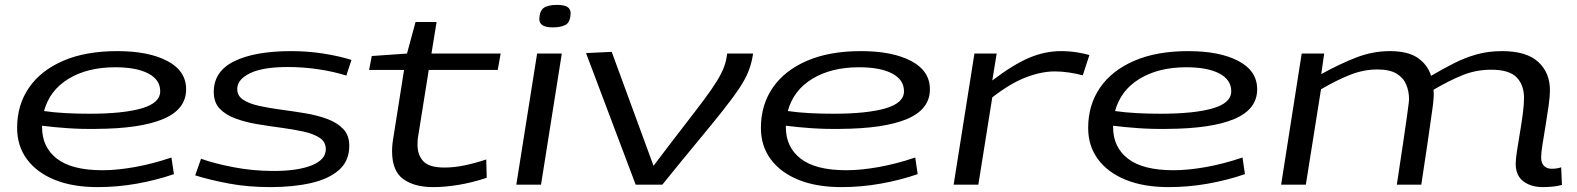

<svg xmlns="http://www.w3.org/2000/svg" viewBox="-20 -755 6448 785"><path d="M691 -43Q618 -18 539 -4Q460 10 379 10Q278 10 204.5 -19.5Q131 -49 90.5 -103.5Q50 -158 50 -232Q50 -326 98.5 -396.5Q147 -467 238.5 -506.5Q330 -546 459 -546Q588 -546 664.5 -505.5Q741 -465 741 -390Q741 -308 647.5 -268.5Q554 -229 373 -228Q312 -227 255 -231Q198 -235 152 -241Q152 -238 152 -235Q152 -153 213 -106Q274 -59 399 -59Q459 -59 531.5 -72Q604 -85 681 -111ZM451 -480Q338 -480 260.5 -433Q183 -386 160 -301Q201 -295 248.5 -292.5Q296 -290 345 -290Q484 -290 559.5 -312Q635 -334 635 -382Q635 -429 586.5 -454.5Q538 -480 451 -480Z M778 -38 802 -106Q854 -87 934 -71.5Q1014 -56 1098 -56Q1197 -56 1254.5 -79Q1312 -102 1312 -145Q1312 -175 1287 -191.5Q1262 -208 1221 -217Q1180 -226 1131.5 -232.5Q1083 -239 1034 -247Q985 -255 944 -270Q903 -285 878.5 -310.5Q854 -336 854 -379Q854 -464 938.5 -505Q1023 -546 1171 -546Q1238 -546 1302 -536Q1366 -526 1417 -510L1396 -446Q1346 -462 1283.5 -471.5Q1221 -481 1157 -481Q1054 -481 1002 -455.5Q950 -430 950 -391Q950 -363 974.5 -347Q999 -331 1040 -322Q1081 -313 1130 -306.5Q1179 -300 1227.5 -292Q1276 -284 1317 -269Q1358 -254 1383 -228Q1408 -202 1408 -159Q1408 -97 1366 -60Q1324 -23 1251 -6.5Q1178 10 1086 10Q994 10 916.5 -4.5Q839 -19 778 -38Z M1968 -103 1970 -28Q1909 -8 1854 1Q1799 10 1751 10Q1674 10 1628.5 -23Q1583 -56 1583 -137Q1583 -164 1589 -197L1632 -469H1489L1500 -526L1644 -536L1679 -665H1765L1744 -536H2027L2015 -469H1733L1690 -200Q1688 -190 1687.5 -181Q1687 -172 1687 -163Q1687 -121 1711 -95.5Q1735 -70 1797 -70Q1837 -70 1880 -79Q1923 -88 1968 -103Z M2257 -735Q2287 -735 2300 -726.5Q2313 -718 2313 -701Q2312 -664 2292.5 -653.5Q2273 -643 2240 -643Q2185 -643 2185 -677Q2186 -711 2203.5 -723Q2221 -735 2257 -735ZM2091 0 2176 -536H2277L2192 0Z M2688 0H2579L2376 -538L2481 -543L2652 -77Q2722 -170 2772.5 -235Q2823 -300 2857 -345.5Q2891 -391 2911 -423.5Q2931 -456 2940.5 -482Q2950 -508 2953 -536H3059Q3054 -500 3041.5 -467Q3029 -434 3003.5 -395.5Q2978 -357 2936.5 -304.5Q2895 -252 2833.5 -178Q2772 -104 2688 0Z M3732 -43Q3659 -18 3580 -4Q3501 10 3420 10Q3319 10 3245.5 -19.5Q3172 -49 3131.5 -103.5Q3091 -158 3091 -232Q3091 -326 3139.5 -396.5Q3188 -467 3279.5 -506.5Q3371 -546 3500 -546Q3629 -546 3705.5 -505.5Q3782 -465 3782 -390Q3782 -308 3688.5 -268.5Q3595 -229 3414 -228Q3353 -227 3296 -231Q3239 -235 3193 -241Q3193 -238 3193 -235Q3193 -153 3254 -106Q3315 -59 3440 -59Q3500 -59 3572.5 -72Q3645 -85 3722 -111ZM3492 -480Q3379 -480 3301.5 -433Q3224 -386 3201 -301Q3242 -295 3289.5 -292.5Q3337 -290 3386 -290Q3525 -290 3600.5 -312Q3676 -334 3676 -382Q3676 -429 3627.5 -454.5Q3579 -480 3492 -480Z M4055 -536 4037 -426Q4124 -492 4188.5 -519Q4253 -546 4318 -546Q4352 -546 4383 -541Q4414 -536 4434 -530L4407 -447Q4381 -454 4351 -458.5Q4321 -463 4293 -463Q4238 -463 4175 -439Q4112 -415 4037 -357L3980 0H3879L3964 -536Z M5070 -43Q4997 -18 4918 -4Q4839 10 4758 10Q4657 10 4583.5 -19.5Q4510 -49 4469.5 -103.5Q4429 -158 4429 -232Q4429 -326 4477.5 -396.5Q4526 -467 4617.5 -506.5Q4709 -546 4838 -546Q4967 -546 5043.5 -505.5Q5120 -465 5120 -390Q5120 -308 5026.5 -268.5Q4933 -229 4752 -228Q4691 -227 4634 -231Q4577 -235 4531 -241Q4531 -238 4531 -235Q4531 -153 4592 -106Q4653 -59 4778 -59Q4838 -59 4910.5 -72Q4983 -85 5060 -111ZM4830 -480Q4717 -480 4639.5 -433Q4562 -386 4539 -301Q4580 -295 4627.5 -292.5Q4675 -290 4724 -290Q4863 -290 4938.5 -312Q5014 -334 5014 -382Q5014 -429 4965.5 -454.5Q4917 -480 4830 -480Z M6288 10Q6240 10 6208.5 -13.5Q6177 -37 6177 -86Q6177 -103 6182 -136.5Q6187 -170 6194 -210.5Q6201 -251 6206 -289.5Q6211 -328 6211 -354Q6211 -408 6180.5 -439Q6150 -470 6077 -470Q6014 -470 5958 -447Q5902 -424 5841 -388Q5842 -380 5842 -369Q5842 -358 5841 -350Q5840 -334 5837 -313.5Q5834 -293 5829 -257Q5824 -221 5815 -159.5Q5806 -98 5791 0H5691Q5706 -101 5716 -166Q5726 -231 5731 -269Q5736 -307 5738.5 -325Q5741 -343 5741 -349Q5741 -382 5729 -410Q5717 -438 5689 -454.5Q5661 -471 5611 -471Q5556 -471 5501 -449.5Q5446 -428 5381 -390L5319 0H5218L5302 -536H5394L5382 -452Q5456 -493 5524 -519.5Q5592 -546 5663 -546Q5737 -546 5777 -518Q5817 -490 5831 -445Q5879 -473 5924 -496Q5969 -519 6017 -532.5Q6065 -546 6121 -546Q6221 -546 6269 -502Q6317 -458 6317 -386Q6317 -361 6311.5 -322Q6306 -283 6299 -241Q6292 -199 6286.5 -164Q6281 -129 6281 -112Q6281 -88 6293 -76.5Q6305 -65 6324 -65Q6346 -65 6363 -71L6366 1Q6350 6 6328 8Q6306 10 6288 10Z"/></svg>

Font: Georama ExtraExtended
Style: Italic
Weight: 400
Width: 8
Italic angle: -9°
Designer: Jean-Baptiste Levee
Foundry: Production Type
Version: Version 1.000